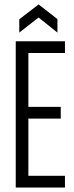

<svg xmlns="http://www.w3.org/2000/svg" viewBox="-20 -846 336 866"><path d="M51 0V-660H108V0ZM63 0V-53H273V0ZM63 -311V-364H254V-311ZM63 -607V-660H273V-607ZM67 -699V-759L154 -826L239 -760V-699L154 -767Z"/></svg>

Font: Bricolage Grotesque 72pt Condensed ExtraLight
Style: Regular
Weight: 250
Width: 3
Designer: Mathieu Triay
Foundry: Atelier Triay
Version: Version 1.001;gftools[0.9.33.dev8+g029e19f]